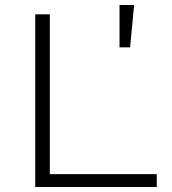

<svg xmlns="http://www.w3.org/2000/svg" viewBox="-20 -743 685 763"><path d="M120 0V-686H178V-51H603V0ZM455 -555V-723H513L497 -555Z"/></svg>

Font: Archivo Expanded Thin
Style: Regular
Weight: 250
Width: 7
Designer: Hector Gatti
Foundry: Omnibus-Type
Version: Version 2.001